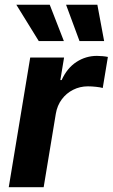

<svg xmlns="http://www.w3.org/2000/svg" viewBox="-20 -783 471 803"><path d="M16.6 0 106.4 -542.5H248L232.4 -448.2H237.8Q260.7 -498.5 299.8 -523.9Q338.9 -549.3 385.3 -549.3Q396.5 -549.3 409.2 -548.1Q421.9 -546.9 431.2 -544.9L409.7 -415Q399.9 -418 381.8 -419.9Q363.8 -421.9 347.7 -421.9Q314.5 -421.9 285.9 -407.5Q257.3 -393.1 238.3 -367.4Q219.2 -341.8 213.4 -307.1L162.6 0ZM312.5 -611.3 256.3 -763.2H387.2L415.5 -611.3ZM142.1 -611.3 48.3 -763.2H188L247.1 -611.3Z"/></svg>

Font: Inter 16pt
Style: Bold Italic
Weight: 700
Italic angle: -9.3988°
Version: Version 4.001;git-66647c0bb